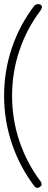

<svg xmlns="http://www.w3.org/2000/svg" viewBox="-20 -615 235 938"><path d="M178.1 271Q180 273.3 181.9 277.9Q183.8 282.4 183.8 284.8Q183.8 288.6 181.2 292.1Q178.6 295.7 173.1 299.3Q167.6 302.9 162.4 302.9Q153.8 302.9 146.7 292.9Q76.7 200 39 89.5Q0 -25.2 0 -146.7Q0 -269 38.6 -382.4Q75.7 -492.4 146.7 -585.7Q153.3 -594.3 166.2 -594.8Q172.9 -594.8 178.8 -591.7Q184.8 -588.6 184.8 -580Q184.8 -576.7 182.6 -572.1Q180.5 -567.6 178.1 -563.8Q111.4 -476.2 75.2 -369.3Q39 -262.4 39 -146.7Q39 -31 75.2 75.7Q111.4 182.4 178.1 271Z"/></svg>

Font: Shan Mohne Unicode
Style: Normal
Weight: 400
Version: 2.0 Jan 1st, 2014